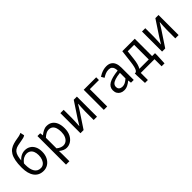

<svg xmlns="http://www.w3.org/2000/svg" viewBox="198 -2129 3671 3671"><g transform="rotate(-45 2033.0 -293.5)"><path d="M315.8 13.4Q194 13.4 126.9 -75.8Q59.8 -164.9 59.8 -328.9Q59.8 -439.7 75.3 -515.4Q90.8 -591 119.8 -639.8Q148.9 -688.6 190.6 -716.8Q232.4 -745 285.3 -760.1Q338.1 -775.3 399.9 -784.5Q430.6 -789.5 449.1 -793.7Q467.7 -797.9 482.1 -803.5Q496.5 -809.1 512.7 -816.5L530.4 -733.5Q509 -718.5 481 -710.8Q452.9 -703 419.2 -698Q358.8 -688.8 313.4 -678.3Q268.1 -667.9 236.4 -646.8Q204.6 -625.7 184.9 -586.2Q165.2 -546.7 156.1 -480.2Q147.1 -413.6 147.1 -311.6Q147.1 -193.8 189.3 -128.3Q231.5 -62.9 314.6 -62.9Q357.4 -62.9 390 -88.8Q422.6 -114.8 441.2 -161.2Q459.7 -207.6 459.7 -268.7Q459.7 -325.4 442.9 -366.8Q426.1 -408.2 393.1 -430.7Q360.1 -453.3 312.6 -453.3Q273.4 -453.3 231 -431.6Q188.5 -409.9 145.9 -352.4L142.7 -420.5Q180.3 -471 230.8 -497.1Q281.4 -523.1 335.9 -523.1Q400.4 -523.1 449.5 -492.6Q498.7 -462.1 526.5 -405.1Q554.3 -348.1 554.3 -268.7Q554.3 -182.7 522 -119.3Q489.7 -56 435.6 -21.3Q381.6 13.4 315.8 13.4Z M700.1 229V-543.4H775L783.7 -480.5H786.1Q823.2 -511.1 867.5 -533.9Q911.9 -556.8 958.9 -556.8Q1029.4 -556.8 1077.5 -522.3Q1125.7 -487.8 1150.3 -426.1Q1174.8 -364.3 1174.8 -280Q1174.8 -187.5 1141.5 -121.5Q1108.3 -55.6 1054.7 -21.1Q1001.1 13.4 938.9 13.4Q902.3 13.4 864.2 -3.3Q826.1 -20 789.2 -49.9L791.5 45.2V229ZM924.3 -63.7Q969 -63.7 1004.3 -89.4Q1039.6 -115.2 1059.9 -163.6Q1080.3 -212 1080.3 -278.8Q1080.3 -339.2 1065.7 -384.5Q1051.1 -429.8 1019.8 -454.9Q988.5 -480.1 936.4 -480.1Q902.3 -480.1 866.6 -461.3Q831 -442.4 791.5 -405.9V-119.9Q828.4 -88.7 863 -76.2Q897.6 -63.7 924.3 -63.7Z M1320.1 0V-543.4H1409.2V-316.1Q1409.2 -273.5 1406.3 -220.9Q1403.4 -168.3 1400.3 -115.7H1404.5Q1420.3 -141.1 1440.8 -174.2Q1461.4 -207.3 1476.2 -232.3L1681.7 -543.4H1766.8V0H1677.8V-226.7Q1677.8 -269.9 1681.2 -322.5Q1684.5 -375.1 1687.7 -427.7H1683.1Q1667.9 -402.7 1647.2 -369.2Q1626.6 -335.7 1610.8 -311.1L1404.9 0Z M1951.1 0V-543.4H2288.8V-469H2042.5V0Z M2495.2 13.4Q2449.9 13.4 2414.1 -4.9Q2378.2 -23.2 2357.4 -57.9Q2336.6 -92.5 2336.6 -141.3Q2336.6 -230.1 2416.5 -277.5Q2496.3 -325 2669.7 -344.2Q2670.1 -379.4 2660.8 -410.5Q2651.5 -441.7 2627.2 -461.5Q2602.9 -481.3 2558 -481.3Q2510.6 -481.3 2469.1 -462.8Q2427.7 -444.3 2395 -422.7L2359.9 -486Q2385 -502.3 2417.8 -518.5Q2450.6 -534.7 2489.9 -545.7Q2529.1 -556.8 2572.5 -556.8Q2639.2 -556.8 2680.8 -529.1Q2722.3 -501.4 2741.7 -451.5Q2761.1 -401.6 2761.1 -334V0H2686.2L2678.5 -64.9H2674.7Q2636.6 -32.7 2591.3 -9.7Q2545.9 13.4 2495.2 13.4ZM2520.8 -60.6Q2560 -60.6 2595.3 -79Q2630.5 -97.4 2669.7 -132.4V-283.2Q2578.7 -273.1 2524.8 -254.3Q2471 -235.5 2448 -209.1Q2425.1 -182.6 2425.1 -147.4Q2425.1 -100.4 2452.9 -80.5Q2480.6 -60.6 2520.8 -60.6Z M2951 0V192.1H2872.4L2863 -16.5V-74.3H3410.5V-16.5L3400.8 192.1H3322.2V0ZM3240.5 -27.6V-469H3066.7L3045.8 -285.3Q3037.2 -210 3023.1 -160.5Q3009.1 -111 2991.1 -81.9Q2973.2 -52.8 2952.6 -39.1Q2932 -25.4 2910.5 -20.8L2889 -74.3Q2904.8 -83 2918 -102.5Q2931.1 -122 2943.2 -168.5Q2955.4 -214.9 2965.6 -302.5L2994.6 -543.4H3331.3V-27.6Z M3527.1 0V-543.4H3616.2V-316.1Q3616.2 -273.5 3613.3 -220.9Q3610.4 -168.3 3607.3 -115.7H3611.5Q3627.3 -141.1 3647.8 -174.2Q3668.4 -207.3 3683.2 -232.3L3888.7 -543.4H3973.8V0H3884.8V-226.7Q3884.8 -269.9 3888.2 -322.5Q3891.5 -375.1 3894.7 -427.7H3890.1Q3874.9 -402.7 3854.2 -369.2Q3833.6 -335.7 3817.8 -311.1L3611.9 0Z"/></g></svg>

Font: Noto Sans SC Thin
Style: Regular
Weight: 100
Designer: Ryoko NISHIZUKA 西塚涼子 (kana, bopomofo & ideographs); Paul D. Hunt (Latin, Greek & Cyrillic); Sandoll Communications 산돌커뮤니
Foundry: Adobe
Version: Version 2.004-H2;hotconv 1.0.118;makeotfexe 2.5.65603